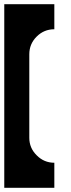

<svg xmlns="http://www.w3.org/2000/svg" viewBox="-20 -762 333 899"><path d="M0 117.2V-742.2H234.4V-625Q186 -625 151.6 -590.6Q117.2 -556.2 117.2 -507.8V-116.7Q117.2 -68.8 151.9 -34.7Q186 0 234.4 0V117.2Z"/></svg>

Font: Leporid
Style: Regular
Weight: 400
Designer: GGBotNet
Foundry: GGBotNet
Version: 1.00